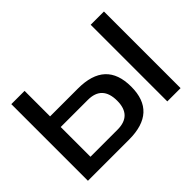

<svg xmlns="http://www.w3.org/2000/svg" viewBox="-129 -929 1187 1187"><g transform="rotate(-45 464.5 -335.0)"><path d="M59 0H418C580 0 660 -74 660 -222C660 -373 580 -447 418 -447H175V-670H59ZM175 -94V-354H412C495 -354 537 -310 537 -222C537 -137 495 -94 412 -94ZM753 0H869V-670H753Z"/></g></svg>

Font: LT Wave Medium
Style: Regular
Weight: 500
Designer: Daniel Lyons
Version: Version 2.5 (Glyphs App)